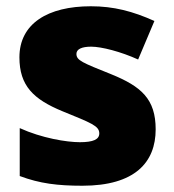

<svg xmlns="http://www.w3.org/2000/svg" viewBox="-20 -583 557 613"><path d="M477 -170C477 -267 431 -307 335 -346C243 -383 224 -390 224 -411C224 -426 241 -434 271 -434C304 -434 366 -418 421 -393L473 -516C404 -547 343 -563 270 -563C133 -563 42 -508 42 -400C42 -309 87 -266 179 -228C272 -190 297 -181 297 -157C297 -138 278 -129 235 -129C193 -129 113 -142 43 -174V-21C107 3 164 10 243 10C411 10 477 -65 477 -170Z"/></svg>

Font: Noto Sans Lao Looped Black
Style: Regular
Weight: 900
Designer: Mark Frömberg, Ben Mitchell
Foundry: The Fontpad Ltd
Version: Version 1.002